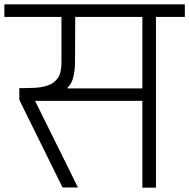

<svg xmlns="http://www.w3.org/2000/svg" viewBox="-56 -860 867 880"><path d="M-36 -782.5V-840.2H791.2V-782.5H658.8V0H596.5V-397.7H104.7L301.2 -0.8H230.7L32.5 -402.3V-456Q67.5 -456 101.6 -457.5Q135.6 -459 163.6 -468.5Q191.6 -478 208.7 -502Q225.7 -526 225.7 -571V-782.5ZM253.7 -454.7H596.5V-782.5H288.8L287.8 -574Q287.8 -541 280.5 -508.6Q273.2 -476.2 253.7 -458.7Z"/></svg>

Font: Matangi Light
Style: Regular
Weight: 300
Designer: Prashant Pant
Foundry: The Graphic Ant
Version: Version 3.002